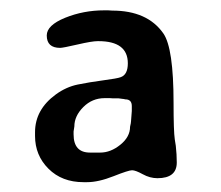

<svg xmlns="http://www.w3.org/2000/svg" viewBox="-20 -720 433 377"><path d="M185.5 -527.3Q161.1 -527.3 143.6 -509.8Q126 -492.2 126 -471.7L124.5 -461.9V-456.1Q124.5 -420.4 156.7 -420.4H176.8Q197.3 -420.4 216.3 -435.8Q235.4 -451.2 235.4 -471.2Q237.3 -479 237.3 -482.4L238.8 -502V-511.7Q238.8 -524.9 226.1 -524.9Q222.2 -525.9 220.2 -525.9L212.9 -526.9H201.7L195.8 -527.3ZM184.6 -699.7H192.4L200.2 -699.2Q269.5 -699.2 300.8 -654.3Q320.8 -625.5 320.8 -518.1Q320.8 -462.4 323.2 -446.3L325.2 -433.6Q327.1 -416.5 327.1 -400.9Q327.1 -370.1 289.1 -370.1Q274.4 -370.1 260.3 -377.9Q246.1 -385.7 239.3 -385.7Q232.4 -385.7 202.9 -374Q173.3 -362.3 150.9 -362.3H144Q101.6 -362.3 75.2 -388.7Q48.8 -415 48.8 -453.1V-460.4Q48.8 -504.9 89.8 -534.7Q109.9 -549.3 132.6 -554Q155.3 -558.6 182.9 -562.3Q210.4 -565.9 216.8 -568.4Q231 -573.2 231 -595.7Q231 -639.2 173.3 -639.2H171.9Q160.6 -639.2 132.1 -632.6Q103.5 -626 98.1 -626Q71.8 -626 71.8 -650.4Q71.8 -670.4 107.9 -685.1Q144 -699.7 184.6 -699.7Z"/></svg>

Font: Averia Sans Libre
Style: Regular
Weight: 400
Version: Version 1.002